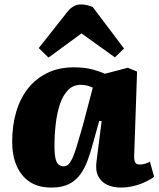

<svg xmlns="http://www.w3.org/2000/svg" viewBox="-20 -833 716 867"><path d="M586 -133Q585 -113 589.5 -101.5Q594 -90 612 -90Q623 -90 636 -94Q649 -98 657 -103L676 -35Q664 -25 639.5 -13Q615 -1 585 6.5Q555 14 525 14Q491 14 464 1.5Q437 -11 423.5 -37.5Q410 -64 416 -106L439 -286L428 -287L401 -190Q390 -148 376.5 -111Q363 -74 343 -46Q323 -18 291.5 -2Q260 14 212 14Q153 14 114 -12Q75 -38 55 -84.5Q35 -131 35 -193Q35 -267 53.5 -329Q72 -391 108 -435.5Q144 -480 195.5 -504.5Q247 -529 314 -529Q363 -529 399 -519Q435 -509 454 -500L557 -527L599 -510ZM267 -82Q278 -82 286.5 -88.5Q295 -95 304.5 -113.5Q314 -132 325.5 -169Q337 -206 354 -266L399 -437Q392 -441 377 -445.5Q362 -450 345 -450Q311 -450 288 -427Q265 -404 251.5 -365Q238 -326 232 -276Q226 -226 226 -174Q226 -136 231 -116Q236 -96 245.5 -89Q255 -82 267 -82ZM540 -614 499 -574 348 -682 199 -573 155 -616 283 -778Q297 -796 312.5 -804.5Q328 -813 343 -813Q358 -813 372 -810Q386 -807 399 -801Z"/></svg>

Font: Literata ExtraBold
Style: Italic
Weight: 800
Italic angle: -2°
Designer: Latin by Veronika Burian and Jose Scaglione. Greek by Irene Vlachou. Cyrillic by Vera Evstafieva
Foundry: TypeTogether
Version: Version 3.002